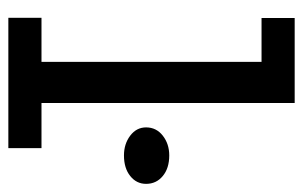

<svg xmlns="http://www.w3.org/2000/svg" viewBox="-153 -573 726 460"><g transform="rotate(90 210.0 -343.0)"><path d="M128.3 -22V-686H226.7V-22ZM22.7 0V-79.4H334.9V0ZM23.2 -606.6V-686H221.2V-606.6ZM352.4 -277Q324.8 -277 305 -292Q285.2 -307 285.2 -330Q285.2 -354.5 305 -370Q324.8 -385.5 352.4 -385.5Q383 -385.5 401.7 -370Q420.5 -354.5 420.5 -330Q420.5 -307 401.7 -292Q383 -277 352.4 -277Z"/></g></svg>

Font: BioRhyme ExtraBold
Style: Regular
Weight: 800
Designer: Aoife Mooney
Foundry: Aoife Mooney Type
Version: Version 1.600;gftools[0.9.33]